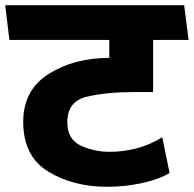

<svg xmlns="http://www.w3.org/2000/svg" viewBox="-31 -700 743 736"><path d="M390 -118Q441 -118 493 -131.5Q545 -145 591 -174Q598 -140 605 -105.5Q612 -71 619 -37Q580 -13 514.5 1.5Q449 16 380 16Q249 16 153.5 -42.5Q58 -101 58 -233Q58 -355 155.5 -416.5Q253 -478 388 -478V-547H5Q1 -581 -3 -613.5Q-7 -646 -11 -680H675L692 -547H556V-347H479Q379 -347 303 -329.5Q227 -312 227 -232Q227 -166 278.5 -142Q330 -118 390 -118Z"/></svg>

Font: Palanquin Dark SemiBold
Style: Regular
Weight: 600
Designer: Pria Ravichandran
Version: Version 1.001